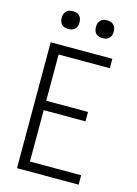

<svg xmlns="http://www.w3.org/2000/svg" viewBox="-137 -1010 774 1083"><g transform="rotate(15 250.0 -468.5)"><path d="M74 0V-735H434V-680H135V-410H379V-355H135V-55H434V0ZM350 -833Q339 -833 329 -836Q319 -839 311.5 -846.5Q304 -854 301 -864Q298 -874 298 -885Q298 -896 301 -906Q304 -916 311.5 -923.5Q319 -931 329 -934Q339 -937 350 -937Q361 -937 371 -934Q381 -931 388.5 -923.5Q396 -916 399 -906Q402 -896 402 -885Q402 -874 399 -864Q396 -854 388.5 -846.5Q381 -839 371 -836Q361 -833 350 -833ZM150 -833Q139 -833 129 -836Q119 -839 111.5 -846.5Q104 -854 101 -864Q98 -874 98 -885Q98 -896 101 -906Q104 -916 111.5 -923.5Q119 -931 129 -934Q139 -937 150 -937Q161 -937 171 -934Q181 -931 188.5 -923.5Q196 -916 199 -906Q202 -896 202 -885Q202 -874 199 -864Q196 -854 188.5 -846.5Q181 -839 171 -836Q161 -833 150 -833Z"/></g></svg>

Font: Iosevka Term Curly Light
Style: Regular
Weight: 300
Designer: Belleve Invis
Foundry: Belleve Invis
Version: Version 32.3.0